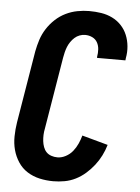

<svg xmlns="http://www.w3.org/2000/svg" viewBox="-53 -785 607 835"><g transform="rotate(5 250.0 -367.5)"><path d="M211 8Q180 8 151 1.5Q122 -5 97.5 -20.5Q73 -36 57 -60.5Q41 -85 33.5 -113Q26 -141 26.5 -172Q27 -203 32 -234L84 -548Q89 -574 97 -599Q105 -624 120 -647.5Q135 -671 155.5 -690Q176 -709 200.5 -721Q225 -733 251.5 -738Q278 -743 303 -743Q330 -743 355.5 -739Q381 -735 403.5 -724Q426 -713 443 -695Q460 -677 469.5 -654Q479 -631 481.5 -605Q484 -579 479 -553L478 -543H354V-548Q357 -564 356 -580.5Q355 -597 347.5 -610.5Q340 -624 325.5 -631Q311 -638 294 -638Q282 -638 270 -633.5Q258 -629 248.5 -620.5Q239 -612 231.5 -601Q224 -590 219.5 -578.5Q215 -567 212 -555Q209 -543 207 -531L155 -217Q152 -203 151.5 -189Q151 -175 152.5 -162Q154 -149 158.5 -136.5Q163 -124 171.5 -115Q180 -106 193 -101.5Q206 -97 220 -97Q238 -97 256 -106.5Q274 -116 286.5 -131.5Q299 -147 307 -165Q315 -183 320 -201L433 -170Q426 -146 414.5 -123Q403 -100 387 -79.5Q371 -59 351 -41.5Q331 -24 308 -12.5Q285 -1 260 3.5Q235 8 211 8Z"/></g></svg>

Font: Iosevka Extrabold
Style: Italic
Weight: 800
Italic angle: -9°
Monospace: yes
Designer: Belleve Invis
Foundry: Belleve Invis
Version: Version 32.5.0; ttfautohint (v1.8.4)